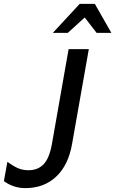

<svg xmlns="http://www.w3.org/2000/svg" viewBox="-63 -957 593 988"><path d="M68 11Q163 11 226 -48Q289 -107 308 -217L394 -704H290L204 -215Q191 -143 161.5 -112Q132 -81 84 -81Q53 -81 28.5 -92Q4 -103 -25 -124L-43 -25Q6 11 68 11ZM425 -937H347L209 -788H286L373 -867L434 -788H510Z"/></svg>

Font: Geom
Style: Italic
Weight: 400
Italic angle: -10°
Version: Version 1.102